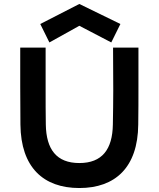

<svg xmlns="http://www.w3.org/2000/svg" viewBox="-20 -940 800 968"><path d="M82 -700V-506C82 -442 83 -377 83 -312C85 -96 199 8 380 8C561 8 675 -96 677 -312C678 -377 678 -442 678 -506V-700H550L551 -486C551 -415 550 -384 549 -312C547 -187 495 -118 380 -118C265 -118 213 -187 211 -312C210 -384 210 -415 210 -486V-700ZM183 -819 229 -726 380 -810 541 -726 587 -819 380 -920Z"/></svg>

Font: KT Kiyosuna Sans Bold
Style: Regular
Weight: 700
Designer: [Zen Kaku Gothic] Yoshimichi Ohira
Version: Version 1.010;Glyphs 3.1.2 (3151)